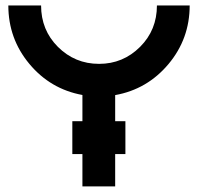

<svg xmlns="http://www.w3.org/2000/svg" viewBox="-20 -667 708 687"><path d="M658.7 -647.5Q658.7 -528.3 582.8 -437.7Q506.8 -347.2 392.1 -326.7V-233.4H428.7V-115.7H392.1V0H274.9V-115.7H238.8V-233.4H274.9V-327.1Q160.2 -348.1 85 -438.5Q9.8 -528.8 9.8 -647.5H127Q127 -559.6 187 -499.5Q248 -438.5 334.5 -438.5Q420.4 -438.5 481.4 -499.5Q541.5 -559.6 541.5 -647.5Z"/></svg>

Font: Sangha Kali
Style: Regular
Weight: 400
Designer: Seslavinskaya Anna
Foundry: Popkern
Version: Version 2.000;PS 002.000;hotconv 1.0.88;makeotf.lib2.5.64775